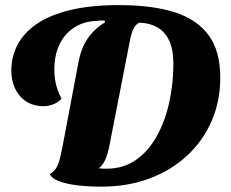

<svg xmlns="http://www.w3.org/2000/svg" viewBox="-20 -698 894 742"><path d="M372 23.3Q321.7 23.3 278.8 18.2Q236 13 207.7 2.2Q179.3 -8.7 172.7 -25.3Q188 -34.3 196.3 -47Q204.7 -59.7 210.3 -81Q216 -102.3 222.3 -135.3L284.3 -463Q294.3 -513 318.7 -549Q343 -585 386.3 -612.3L384.7 -618Q376 -619 368.5 -618.7Q361 -618.3 353.3 -617.3Q302.7 -615.3 266 -591.2Q229.3 -567 209.7 -525.7Q190 -484.3 190 -429.3Q190 -400.3 195.7 -374.8Q201.3 -349.3 217.7 -316.3Q203.7 -301.7 185.2 -294.7Q166.7 -287.7 149.7 -287.7Q108.3 -287.7 80.3 -306.5Q52.3 -325.3 38 -356.7Q23.7 -388 23.7 -424.3Q23.7 -479 48 -525.3Q72.3 -571.7 122.8 -606Q173.3 -640.3 252 -659.3Q330.7 -678.3 439.7 -678.3Q566.3 -678.3 653.3 -651.2Q740.3 -624 785.8 -562.5Q831.3 -501 831.3 -398.3Q831.3 -308 798.3 -231.3Q765.3 -154.7 704 -97.5Q642.7 -40.3 558.5 -8.5Q474.3 23.3 372 23.3ZM390.7 -46Q458.3 -46 507.3 -81.3Q556.3 -116.7 588 -175.5Q619.7 -234.3 634.8 -306.2Q650 -378 650 -451.3Q650 -507.7 633.3 -542.2Q616.7 -576.7 586.7 -593.2Q556.7 -609.7 517.7 -610.3Q503.7 -603.3 495.7 -586.3Q487.7 -569.3 484 -550.7L404.3 -142.7Q395.7 -97.3 384.2 -75.5Q372.7 -53.7 361 -47.7Q367.7 -46.7 376 -46.3Q384.3 -46 390.7 -46Z"/></svg>

Font: Sansita Swashed Light
Style: Regular
Weight: 300
Designer: Pablo Cosgaya
Foundry: Omnibus-Type
Version: Version 1.003